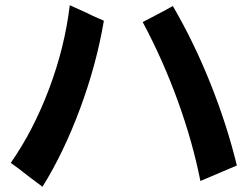

<svg xmlns="http://www.w3.org/2000/svg" viewBox="-20 -653 960 732"><path d="M82 14Q54 -9 21 -32Q107 -155 167 -314Q227 -473 246 -633L304 -607Q316 -601 334 -592.5Q352 -584 376 -574Q348 -408 285.5 -239.5Q223 -71 142 59ZM744 37Q715 -110 658.5 -266.5Q602 -423 524 -569L553 -584Q611 -614 639 -630Q720 -491 783 -333Q846 -175 883 -22Z"/></svg>

Font: BM Euljiro oraeorae
Style: Regular
Weight: 400
Designer: Bongjin Kim; Bomjun Kim; Myungsoo Han; Hyesun Chae; Mikyoung Jeong; Wujin Sim; Minjae Kang; Suwha Jang;
Foundry: Sandoll Inc.
Version: Version 1.000;hotconv 1.0.109;makeexe 2.5.65596